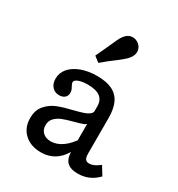

<svg xmlns="http://www.w3.org/2000/svg" viewBox="-163 -773 827 891"><g transform="rotate(30 251.0 -327.0)"><path d="M307.3 -65.3V-304.8Q307.3 -337.9 285.5 -354Q263.7 -370.2 219.4 -370.2Q189.5 -370.2 170.6 -362.9Q151.6 -355.6 151.6 -344.4Q151.6 -341.1 153.6 -335.9Q155.6 -330.6 158.1 -325.8Q162.9 -318.5 165.3 -311.3Q167.7 -304 167.7 -296Q167.7 -279.8 156.9 -270.2Q146 -260.5 127.4 -260.5Q104 -260.5 89.5 -276.6Q75 -292.7 75 -319.4Q75 -350.8 95.6 -375Q116.1 -399.2 153.2 -412.9Q190.3 -426.6 237.9 -426.6Q287.1 -426.6 318.5 -411.3Q350 -396 364.9 -364.5Q379.8 -333.1 379.8 -283.1V-93.5Q379.8 -73.4 386.3 -64.5Q392.7 -55.6 406.5 -55.6Q417.7 -55.6 429.8 -60.5Q441.9 -65.3 454.8 -75L462.1 -80.6L490.3 -34.7Q467.7 -11.3 441.5 0Q415.3 11.3 383.9 11.3Q344.4 11.3 325.8 -7.3Q307.3 -25.8 307.3 -65.3ZM64.5 -102.4Q64.5 -145.2 87.5 -171.4Q110.5 -197.6 141.9 -210.1Q173.4 -222.6 221.8 -233.9Q253.2 -241.9 269.8 -247.6Q286.3 -253.2 297.2 -261.7Q308.1 -270.2 308.1 -283.1L312.9 -217.7Q307.3 -207.3 292.7 -201.6Q278.2 -196 246.8 -187.9Q213.7 -179 193.1 -171Q172.6 -162.9 157.7 -148Q142.7 -133.1 142.7 -108.9Q142.7 -84.7 158.5 -70.2Q174.2 -55.6 200.8 -55.6Q232.3 -55.6 262.9 -77.4Q293.5 -99.2 318.5 -139.5L317.7 -79Q295.2 -33.1 262.5 -10.9Q229.8 11.3 186.3 11.3Q131.5 11.3 98 -19.8Q64.5 -50.8 64.5 -102.4ZM216.9 -580.6Q225 -599.2 232.3 -614.9Q239.5 -630.6 247.6 -641.1Q263.7 -662.1 283.9 -664.5Q304 -666.9 321.8 -654Q338.7 -641.1 341.1 -620.2Q343.5 -599.2 327.4 -579Q319.4 -568.5 306 -557.7Q292.7 -546.8 277.4 -534.7Q262.9 -524.2 246.4 -511.3Q229.8 -498.4 210.5 -481.5L181.5 -504Q191.9 -526.6 200.8 -545.6Q209.7 -564.5 216.9 -580.6Z"/></g></svg>

Font: Playfair Micro SmCond SmLight
Style: Regular
Weight: 360
Width: 4
Designer: Claus Eggers Sørensen
Foundry: Claus Eggers Sørensen
Version: Version 2.100;Glyphs 3.2 (3219)